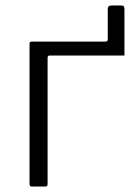

<svg xmlns="http://www.w3.org/2000/svg" viewBox="-20 -682 490 702"><path d="M307 -479V-530H366Q374 -530 374 -538V-649Q374 -662 388 -662H423Q430 -662 432.5 -659Q435 -656 435 -649V-479ZM96 0Q88 0 88 -9V-522Q88 -530 96 -530H407Q416 -530 416 -522V-487Q416 -479 407 -479H162Q154 -479 154 -471V-8Q154 0 145 0Z"/></svg>

Font: Libre Franklin Light
Style: Regular
Weight: 300
Designer: Pablo Impallari, Rodrigo Fuenzalida, Nhung Nguyen
Foundry: Impallari Type
Version: Version 3.000